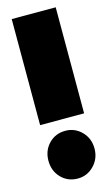

<svg xmlns="http://www.w3.org/2000/svg" viewBox="-113 -742 465 801"><g transform="rotate(-15 119.5 -342.0)"><path d="M25 -699H215V-241H25ZM20 -88Q20 -132 48.5 -161.5Q77 -191 120 -191Q161 -191 190 -161.5Q219 -132 219 -88Q219 -45 190 -15Q161 15 120 15Q77 15 48.5 -14.5Q20 -44 20 -88Z"/></g></svg>

Font: Readiness ExtraBold
Style: Regular
Weight: 800
Designer: Katatrad Team
Foundry: CadsonDemak
Version: Version 1.00;January 16, 2020;FontCreator 12.0.0.2550 64-bit